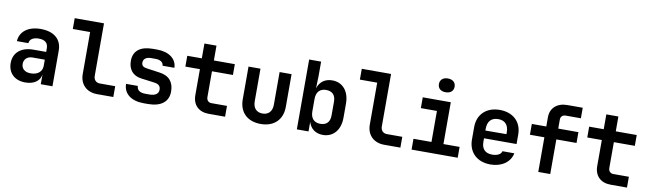

<svg xmlns="http://www.w3.org/2000/svg" viewBox="-42 -1376 6684 1976"><g transform="rotate(10 3300.0 -388.0)"><path d="M239 10C331 10 392 -33 401 -103V0H523V-373C523 -491 442 -560 302 -560C170 -560 87 -493 82 -394H202C205 -436 242 -459 301 -459C365 -459 398 -429 398 -376V-337H264C136 -337 58 -269 58 -162C58 -59 127 10 239 10ZM279 -92C217 -92 181 -124 181 -174C181 -222 215 -256 270 -256H398V-191C398 -131 352 -92 279 -92Z M989 0H1159V-113H998C959 -113 933 -140 933 -181V-730H627V-617H808V-178C808 -71 880 0 989 0Z M1477 9H1521C1660 9 1735 -52 1735 -158C1735 -258 1684 -318 1582 -331L1453 -349C1413 -354 1392 -367 1392 -401C1392 -439 1421 -462 1474 -462H1520C1570 -462 1601 -440 1602 -405H1726C1724 -498 1642 -559 1520 -559H1474C1343 -559 1272 -502 1272 -398C1272 -309 1321 -249 1409 -238L1546 -220C1593 -214 1615 -196 1615 -156C1615 -114 1581 -90 1521 -90H1477C1421 -90 1388 -113 1388 -156H1265C1265 -54 1347 9 1477 9Z M2155 0H2327V-113H2164C2132 -113 2113 -136 2113 -168V-437H2332V-550H2113V-705H1987V-550H1835V-437H1987V-165C1987 -63 2052 0 2155 0Z M2700 10C2838 10 2925 -73 2925 -208V-550H2800V-209C2800 -139 2762 -99 2700 -99C2637 -99 2600 -139 2600 -209V-550H2475V-208C2475 -73 2560 10 2700 10Z M3350 10C3457 10 3529 -72 3529 -200V-349C3529 -478 3458 -560 3350 -560C3274 -560 3219 -520 3198 -450L3202 -576V-730H3077V0H3199V-100C3219 -31 3273 10 3350 10ZM3303 -98C3239 -98 3202 -139 3202 -209V-341C3202 -411 3239 -452 3303 -452C3367 -452 3404 -418 3404 -346V-204C3404 -132 3367 -98 3303 -98Z M3989 0H4159V-113H3998C3959 -113 3933 -140 3933 -181V-730H3627V-617H3808V-178C3808 -71 3880 0 3989 0Z M4518 -642C4568 -642 4600 -669 4600 -714C4600 -758 4568 -786 4518 -786C4467 -786 4436 -758 4436 -714C4436 -669 4467 -642 4518 -642ZM4276 0H4758V-113H4589V-550H4296V-437H4464V-113H4276Z M5101 10C5218 10 5306 -52 5324 -146H5200C5193 -112 5153 -93 5101 -93C5030 -93 4990 -132 4990 -206V-244H5330V-344C5330 -474 5240 -560 5101 -560C4961 -560 4870 -474 4870 -340V-210C4870 -76 4961 10 5101 10ZM4990 -344C4990 -420 5028 -464 5101 -464C5172 -464 5210 -421 5210 -345V-326L4990 -325Z M5600 0H5725V-362H5936V-475H5725V-570C5725 -601 5746 -620 5778 -620H5936V-730H5775C5669 -730 5600 -668 5600 -572V-475H5449V-362H5600Z M6355 0H6527V-113H6364C6332 -113 6313 -136 6313 -168V-437H6532V-550H6313V-705H6187V-550H6035V-437H6187V-165C6187 -63 6252 0 6355 0Z"/></g></svg>

Font: JetBrains Mono
Style: Bold
Weight: 558
Monospace: yes
Designer: Philipp Nurullin, Konstantin Bulenkov
Foundry: JetBrains
Version: Version 2.305